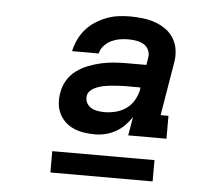

<svg xmlns="http://www.w3.org/2000/svg" viewBox="-43 -747 686 610"><g transform="rotate(5 300.0 -442.0)"><path d="M269 -317Q252 -317 235 -319.5Q218 -322 202.5 -328.5Q187 -335 175 -346Q163 -357 155.5 -372Q148 -387 146.5 -404Q145 -421 148 -438Q151 -459 162 -478Q173 -497 190.5 -510Q208 -523 228.5 -531Q249 -539 269.5 -543.5Q290 -548 310.5 -549.5Q331 -551 351 -551H413L417 -576Q419 -588 413.5 -599.5Q408 -611 397 -617Q386 -623 373.5 -625Q361 -627 348 -627Q335 -627 321 -624.5Q307 -622 294.5 -616Q282 -610 272 -599Q262 -588 259 -574H174Q178 -593 186.5 -611Q195 -629 208 -644Q221 -659 238 -670Q255 -681 273.5 -688Q292 -695 310.5 -697.5Q329 -700 348 -700Q369 -700 389.5 -697.5Q410 -695 428.5 -688.5Q447 -682 463 -670.5Q479 -659 489 -642Q499 -625 501.5 -604.5Q504 -584 500 -564L472 -396H497V-323H375L385 -382Q375 -367 362.5 -354.5Q350 -342 334.5 -333.5Q319 -325 302.5 -321Q286 -317 270 -317ZM293 -390Q311 -390 329 -394.5Q347 -399 362.5 -410Q378 -421 387.5 -438Q397 -455 400 -472V-478H351Q343 -478 335 -477.5Q327 -477 319 -476.5Q311 -476 302.5 -475Q294 -474 286 -472.5Q278 -471 270 -468.5Q262 -466 254 -462Q246 -458 240 -451.5Q234 -445 233 -437Q231 -425 236 -415Q241 -405 250 -399.5Q259 -394 270.5 -392Q282 -390 293 -390ZM139 -184V-252H465V-184Z"/></g></svg>

Font: Iosevka Slab SmBdExObl
Style: Regular
Weight: 600
Width: 7
Italic angle: -9°
Monospace: yes
Designer: Belleve Invis
Foundry: Belleve Invis
Version: Version 11.1.0; ttfautohint (v1.8.3)